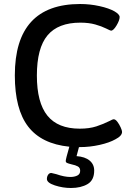

<svg xmlns="http://www.w3.org/2000/svg" viewBox="-20 -727 659 958"><path d="M589 -69Q589 -49 556 -32Q526 -15 477 -4Q428 7 378 7H374L362 52Q404 55 427 74Q450 93 450 124Q450 172 417 191.5Q384 211 334 211Q293 211 253.5 198Q214 185 214 166Q214 154 220 145Q226 136 236 136Q239 136 261 142Q301 156 331 156Q351 156 365.5 149Q380 142 380 125Q380 110 368.5 103.5Q357 97 337 93Q321 89 314.5 86Q308 83 308 76Q308 67 326 5Q187 -9 120.5 -95.5Q54 -182 54 -351Q54 -707 380 -707Q429 -707 476.5 -696.5Q524 -686 552 -670Q577 -655 577 -642Q577 -626 561.5 -600Q546 -574 534 -574Q531 -574 509 -585Q487 -596 455 -605Q423 -614 381 -614Q270 -614 217 -550.5Q164 -487 164 -350Q164 -215 216.5 -150Q269 -85 378 -85Q426 -85 461 -96.5Q496 -108 528 -124Q542 -132 547 -132Q556 -132 565.5 -119.5Q575 -107 582 -91.5Q589 -76 589 -69Z"/></svg>

Font: Asap-Medium
Style: Regular
Weight: 500
Designer: Pablo Cosgaya
Foundry: Omnibus-Type
Version: Version 2.000; ttfautohint (v1.8)